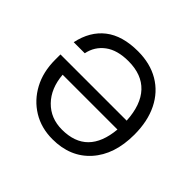

<svg xmlns="http://www.w3.org/2000/svg" viewBox="-131 -656 810 810"><g transform="rotate(45 274.0 -251.0)"><path d="M504 -250Q504 -131 441.5 -61.5Q379 8 273 8Q206 8 154.5 -23.5Q103 -55 73.5 -110Q44 -165 44 -237V-269H439Q434 -359 390.5 -405.5Q347 -452 267 -452Q201 -452 162 -423Q123 -394 113 -345H47Q64 -425 118.5 -467.5Q173 -510 266 -510Q339 -510 392.5 -478.5Q446 -447 475 -388.5Q504 -330 504 -250ZM273 -49Q423 -49 438 -215H111Q117 -139 161 -94Q205 -49 273 -49Z"/></g></svg>

Font: Overused Grotesk Book
Style: Regular
Weight: 350
Version: Version 0.003